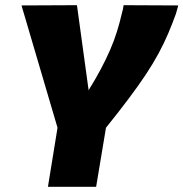

<svg xmlns="http://www.w3.org/2000/svg" viewBox="-20 -721 708 741"><path d="M165 0 202 -228 63 -700 277 -701 322 -373Q350 -418 370 -456Q390 -494 405 -528.5Q420 -563 431 -598Q442 -633 451 -672Q453 -678 454.5 -685.5Q456 -693 457 -701L668 -700Q666 -692 663.5 -684Q661 -676 659 -668Q645 -629 629 -591.5Q613 -554 592 -515Q571 -476 542.5 -433Q514 -390 476 -339.5Q438 -289 389 -228L351 0Z"/></svg>

Font: Georama ExtraBold
Style: Italic
Weight: 800
Italic angle: -9°
Version: Version 1.001